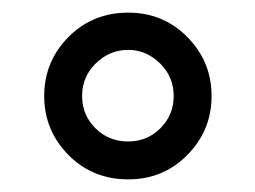

<svg xmlns="http://www.w3.org/2000/svg" viewBox="-20 -737 404 304"><path d="M183 -717Q127 -717 89 -679Q50 -640 50 -585Q50 -530 89 -491Q127 -453 183 -453Q238 -453 276 -491Q315 -530 315 -585Q315 -640 276 -679Q238 -717 183 -717ZM183 -658Q212 -658 234 -636Q255 -615 255 -585Q255 -555 234 -534Q213 -513 183 -513Q152 -513 131 -534Q110 -555 110 -585Q110 -615 131 -636Q153 -658 183 -658Z"/></svg>

Font: Unageo
Style: Light
Weight: 300
Designer: Richard Sepsi
Foundry: Richard Sepsi
Version: Version 2.000